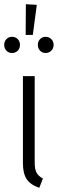

<svg xmlns="http://www.w3.org/2000/svg" viewBox="-30 -885 275 913"><path d="M135 -113Q135 -81 143.5 -64.5Q152 -48 174 -36L157 8Q115 -6 97 -33Q79 -60 79 -109V-523H135ZM93 -865 145 -862 126 -719H92ZM65 -672Q65 -655 54.5 -644Q44 -633 27 -633Q11 -633 0.5 -644Q-10 -655 -10 -672Q-10 -688 0.5 -699Q11 -710 27 -710Q44 -710 54.5 -699Q65 -688 65 -672ZM225 -672Q225 -655 214 -644Q203 -633 187 -633Q171 -633 160.5 -644Q150 -655 150 -672Q150 -688 160.5 -699Q171 -710 187 -710Q203 -710 214 -699Q225 -688 225 -672Z"/></svg>

Font: Fira Sans Extra Condensed Light
Style: Regular
Weight: 300
Width: 1
Designer: Carrois Corporate & Edenspiekermann AG
Foundry: Carrois Corporate GbR & Edenspiekermann AG
Version: Version 4.203